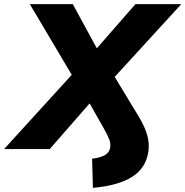

<svg xmlns="http://www.w3.org/2000/svg" viewBox="-92 -725 902 934"><path d="M360 189 356 47Q399 42 420 28.5Q441 15 444 -8Q447 -28 439 -48Q431 -68 416 -95L344 -222L150 0H-72L257 -361L53 -705H262L379 -490L567 -705H790L466 -351L581 -161Q614 -107 625 -65Q636 -23 629 17Q617 92 552 134.5Q487 177 360 189Z"/></svg>

Font: Winston ExtraBold
Style: Italic
Weight: 800
Italic angle: -9°
Designer: Original fonts by Vernon Adams / Changes by Cristiano Sobral
Foundry: Original fonts by Vernon Adams / Changes by Cristiano Sobral
Version: Version 2.503;July 17, 2020;FontCreator 13.0.0.2655 64-bit